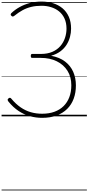

<svg xmlns="http://www.w3.org/2000/svg" viewBox="-20 -1473 1120 2431"><path d="M513 19Q435 19 360 -1.5Q285 -22 216 -67.5Q147 -113 86 -188Q79 -198 77 -207Q75 -216 86 -226Q97 -235 105.5 -235Q114 -235 123 -224Q180 -156 241 -114Q302 -72 369.5 -52.5Q437 -33 513 -33Q601 -33 669.5 -58Q738 -83 785.5 -130Q833 -177 858 -243.5Q883 -310 883 -393Q883 -499 834.5 -576.5Q786 -654 699 -697Q612 -740 496 -740H386Q378 -740 374 -746Q370 -752 370 -765Q370 -779 374.5 -784.5Q379 -790 386 -790H497Q582 -790 643.5 -817Q705 -844 744.5 -890Q784 -936 803 -993.5Q822 -1051 822 -1110Q822 -1184 796.5 -1239Q771 -1294 727 -1329.5Q683 -1365 626 -1382.5Q569 -1400 506 -1400Q435 -1400 376.5 -1386Q318 -1372 266.5 -1344Q215 -1316 163 -1274Q153 -1266 144 -1264Q135 -1262 125 -1272Q113 -1282 115.5 -1291.5Q118 -1301 124 -1307Q170 -1351 228.5 -1383.5Q287 -1416 357 -1434.5Q427 -1453 506 -1453Q584 -1453 652 -1432Q720 -1411 771 -1368.5Q822 -1326 851 -1261.5Q880 -1197 880 -1110Q880 -1058 866 -1005Q852 -952 822 -905Q792 -858 743.5 -822Q695 -786 627 -767Q734 -747 803.5 -694Q873 -641 907 -563.5Q941 -486 941 -392Q941 -299 913 -223.5Q885 -148 830.5 -94Q776 -40 696.5 -10.5Q617 19 513 19ZM0 928H1080V938H0ZM0 -20H1080V0H0ZM0 -505H1080V-500H0ZM0 -1448H1080V-1438H0Z"/></svg>

Font: Playwrite ID Guides
Style: Regular
Weight: 400
Designer: Veronika Burian, José Scaglione
Foundry: TypeTogether
Version: Version 1.003